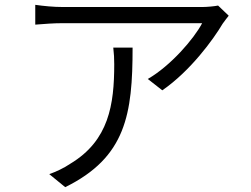

<svg xmlns="http://www.w3.org/2000/svg" viewBox="-20 -741 1040 795"><path d="M927 -676 883 -718C869 -715 837 -712 819 -712C758 -712 284 -712 238 -712C202 -712 161 -716 126 -721V-639C164 -642 202 -645 238 -645C283 -645 745 -645 817 -645C783 -580 686 -468 592 -414L652 -367C768 -447 863 -577 902 -643C909 -653 920 -667 927 -676ZM529 -544H449C452 -519 453 -498 453 -475C453 -308 431 -159 271 -63C245 -45 210 -29 184 -20L250 34C502 -90 529 -269 529 -544Z"/></svg>

Font: Noto Sans CJK HK DemiLight
Style: Regular
Weight: 350
Designer: Ryoko NISHIZUKA 西塚涼子 (kana, bopomofo & ideographs); Paul D. Hunt (Latin, Greek & Cyrillic); Sandoll Communications 산돌커뮤니
Foundry: Adobe
Version: Version 2.004;hotconv 1.0.118;makeotfexe 2.5.65603